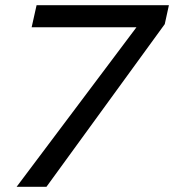

<svg xmlns="http://www.w3.org/2000/svg" viewBox="-20 -720 671 740"><path d="M44 0 506 -615H102L121 -700H631L615 -627L159 0Z"/></svg>

Font: Red Hat Display Medium
Style: Italic
Weight: 500
Italic angle: -12°
Designer: Pentagram, MCKL
Foundry: Pentagram, MCKL
Version: Version 1.023; ttfautohint (v1.8.3)